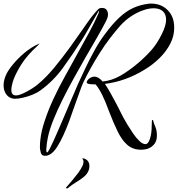

<svg xmlns="http://www.w3.org/2000/svg" viewBox="-26 -709 988 1067"><path d="M224 157Q221 157 213 155Q201 151 198 126Q196 121 196 115Q196 109 196 102Q196 94 196.5 86Q197 78 198 70Q203 19 223 -39Q242 -97 270.5 -158.5Q299 -220 334 -283L403 -408Q437 -469 468.5 -527Q500 -585 522 -636Q523 -638 524 -643.5Q525 -649 523 -649Q520 -644 507 -621.5Q494 -599 478 -570.5Q462 -542 447.5 -517.5Q433 -493 427 -484Q377 -405 323.5 -331.5Q270 -258 199 -207Q180 -193 154 -182.5Q128 -172 101.5 -166Q75 -160 55 -160Q26 -162 10 -183Q-6 -204 -6 -235Q-6 -263 8 -294Q19 -318 45.5 -350.5Q72 -383 109 -414.5Q146 -446 190 -466Q193 -468 193.5 -467.5Q194 -467 192 -465L183 -455Q124 -401 93.5 -352.5Q63 -304 49 -266Q37 -230 37 -210Q37 -176 67 -179Q82 -180 106 -191.5Q130 -203 152 -217Q174 -231 185 -241Q231 -279 277 -335Q323 -391 365 -449Q388 -481 413.5 -517.5Q439 -554 461.5 -586Q484 -618 499 -635L518 -656Q526 -665 540 -665Q559 -665 566.5 -654Q574 -643 574 -629Q574 -620 571.5 -611.5Q569 -603 565 -595Q543 -552 513 -500Q482 -447 449 -389.5Q416 -332 383 -272Q349 -211 321 -154Q292 -96 270.5 -42.5Q249 11 240 55Q233 88 232 113Q231 116 231 122Q231 138 236 138Q240 138 251 116.5Q262 95 275.5 65Q289 35 301 7Q315 -25 334 -70Q353 -115 372.5 -160.5Q392 -206 407 -241Q423 -276 447 -327Q471 -378 499.5 -429.5Q528 -481 557 -519Q599 -576 636.5 -611Q674 -646 712.5 -664Q751 -682 798 -688Q802 -689 806 -689Q810 -689 814 -689Q870 -689 906 -652.5Q942 -616 942 -557Q943 -511 921 -467.5Q899 -424 861 -386.5Q823 -349 776 -321Q724 -289 667.5 -269Q611 -249 557 -243Q571 -222 585.5 -196.5Q600 -171 612 -148Q629 -117 644 -86Q659 -55 683 -15Q697 8 714 33Q731 58 749 75Q767 92 783 92Q797 92 807 63Q815 38 816.5 9.5Q818 -19 818 -36Q818 -41 821.5 -42.5Q825 -44 826 -36Q828 -25 837 -5Q846 15 846 45Q846 78 826.5 97.5Q807 117 781 121Q775 122 769.5 122.5Q764 123 758 123Q713 123 682.5 97Q652 71 628 22Q604 -27 578 -95Q561 -143 542 -181.5Q523 -220 505 -240Q473 -240 462 -244Q459 -246 456.5 -248.5Q454 -251 457 -256Q461 -267 473.5 -275Q486 -283 498 -283Q522 -283 544 -256Q595 -261 642.5 -288Q690 -315 741 -358Q782 -393 814.5 -429.5Q847 -466 874 -521Q897 -568 897 -599Q897 -631 878.5 -647Q860 -663 828 -663Q815 -663 801 -660.5Q787 -658 773 -653Q739 -642 705 -620Q671 -598 643 -567Q580 -496 528.5 -415Q477 -334 437 -251Q427 -229 415 -194Q408 -175 398 -147Q388 -119 377.5 -89.5Q367 -60 359 -37Q343 6 326 43Q309 80 291 108Q273 136 255 147Q249 151 241 154Q233 157 224 157ZM342 337Q340 334 342 332L375 294Q392 274 408.5 252Q425 230 435 207Q436 203 437 198.5Q438 194 438 190Q438 182 435 178Q429 171 434 171Q444 171 454 178Q471 190 471 214Q471 226 467 237Q459 259 438 275.5Q417 292 398 303Q390 308 376 317.5Q362 327 359 330Q347 342 342 337Z"/></svg>

Font: Birthstone Bounce
Style: Regular
Weight: 400
Designer: Robert E. Leuschke
Foundry: Rob Leuschke
Version: Version 1.010; ttfautohint (v1.8.3)